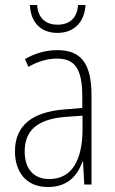

<svg xmlns="http://www.w3.org/2000/svg" viewBox="-20 -740 460 770"><path d="M323 -720H293C290 -671 262 -641 211 -641C161 -641 132 -670 129 -720H100C103 -647 147 -608 210 -608C277 -608 319 -651 323 -720ZM210 -539C165 -539 119 -526 80 -503L94 -472C136 -496 174 -505 208 -505C279 -505 310 -466 310 -353V-307L237 -301C111 -291 40 -238 40 -133C40 -54 82 10 172 10C254 10 291 -38 311 -92H313L318 0H347V-357C347 -486 305 -539 210 -539ZM240 -271 311 -276V-218C310 -101 270 -22 178 -22C115 -22 79 -62 79 -133C79 -219 133 -262 240 -271Z"/></svg>

Font: Noto Sans Malayalam Condensed ExtraLight
Style: Regular
Weight: 200
Width: 3
Designer: Jelle Bosma - Monotype Design Team
Foundry: Monotype Imaging Inc.
Version: Version 2.104